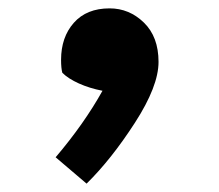

<svg xmlns="http://www.w3.org/2000/svg" viewBox="-20 -215 524 459"><path d="M359 -67Q359 -9 302.5 78.5Q246 166 187 224L113 161Q181 81 225 2Q194 -4 168.5 -15.5Q143 -27 129 -41Q126 -52 126 -72Q126 -126 156.5 -160.5Q187 -195 242 -195Q289 -195 324 -161Q359 -127 359 -67Z"/></svg>

Font: Lalezar
Style: Regular
Weight: 400
Designer: Borna Izadpanah
Foundry: Borna Izadpanah
Version: Version 1.003;November 28, 2018;FontCreator 11.5.0.2421 64-b